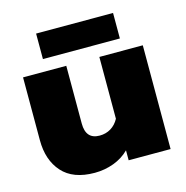

<svg xmlns="http://www.w3.org/2000/svg" viewBox="-100 -748 830 858"><g transform="rotate(-15 314.5 -319.5)"><path d="M142 -654H498V-536H142ZM35 -189V-480H235V-213Q235 -140 299 -140Q328 -140 351 -154Q374 -168 388 -194V-480H589V0H395V-46Q365 -16 323 -0.5Q281 15 235 15Q135 15 85 -41Q35 -97 35 -189Z"/></g></svg>

Font: Prompt ExtraBold
Style: Regular
Weight: 800
Designer: Katatrad Team
Foundry: CadsonDemak
Version: Version 1.000